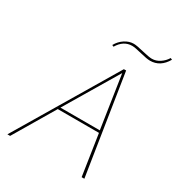

<svg xmlns="http://www.w3.org/2000/svg" viewBox="-197 -975 1020 1102"><g transform="rotate(30 312.5 -424.0)"><path d="M611 -848 622 -843Q583 -775 515 -775Q494 -775 449 -786.5Q404 -798 385 -798Q328 -798 294 -740L283 -745Q300 -776 328.5 -794.5Q357 -813 387 -813Q406 -813 452.5 -801.5Q499 -790 519 -790Q546 -790 571 -806.5Q596 -823 611 -848ZM410 -658H425L528 0H510L469 -270H196L36 0H18ZM205 -285H466L413 -634Z"/></g></svg>

Font: EauTestInfant Thin
Style: Italic
Weight: 250
Italic angle: -12°
Designer: Christian Thalmann (Catharsis Fonts)
Version: Version 0.001;PS 000.001;hotconv 1.0.88;makeotf.lib2.5.64775